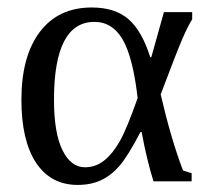

<svg xmlns="http://www.w3.org/2000/svg" viewBox="-20 -492 564 521"><path d="M500 -22V0H396.5Q378.4 -57.6 364.3 -133.8H361.3Q326.2 -66.9 303.7 -41.3Q281.2 -15.6 253.9 -2.9Q226.6 9.8 190.9 9.8Q117.7 9.8 77.9 -50.3Q38.1 -110.4 38.1 -221.2Q38.1 -339.4 88.1 -405.5Q138.2 -471.7 229 -471.7Q291.5 -471.7 328.1 -440.4Q364.7 -409.2 387.7 -336.9H390.6L424.8 -459H501.5V-439.5Q490.2 -421.9 475.1 -387.2Q460 -352.5 416 -235.8Q443.8 -115.7 476.6 -29.3ZM353.5 -226.1Q340.8 -336.4 313 -384.5Q285.2 -432.6 236.3 -432.6Q126.5 -432.6 126.5 -221.2Q126.5 -131.3 149.4 -84.7Q172.4 -38.1 210.4 -38.1Q239.7 -38.1 262.9 -56.6Q286.1 -75.2 305.4 -109.4Q324.7 -143.6 353.5 -226.1Z"/></svg>

Font: Liberation Serif
Style: Regular
Weight: 400
Designer: Steve Matteson
Foundry: Ascender Corporation
Version: Version 2.1.5